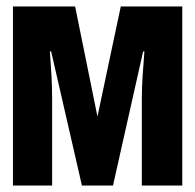

<svg xmlns="http://www.w3.org/2000/svg" viewBox="-20 -573 603 593"><path d="M20 0V-553H212L281 -213L353 -553H543V0H418V-268Q418 -301 420.5 -339Q423 -377 426 -414H422L329 0H233L138 -414H134Q137 -376 139 -339.5Q141 -303 141 -267V0Z"/></svg>

Font: Noto Sans Mono SemiCondensed Black
Style: Regular
Weight: 900
Width: 4
Designer: Monotype Design Team
Foundry: Monotype Imaging Inc.
Version: Version 2.014; ttfautohint (v1.8.4.7-5d5b)